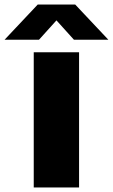

<svg xmlns="http://www.w3.org/2000/svg" viewBox="-82 -825 497 845"><path d="M66.5 0V-595H266V0ZM-62 -650 84 -805H249L395 -650H243.5L151 -752.5H182L89.5 -650Z"/></svg>

Font: Encode Sans SC SemiExpanded ExtraBold
Style: Regular
Weight: 800
Width: 6
Designer: Multiple Designers
Foundry: Impallari Type
Version: Version 3.002